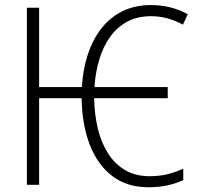

<svg xmlns="http://www.w3.org/2000/svg" viewBox="-20 -745 803 774"><path d="M578.1 9.8Q491.2 9.8 431.9 -35.9Q372.6 -81.5 341.6 -162.4Q310.5 -243.2 309.1 -349.1H137.7V0H88.4V-713.9H137.7V-394H310.1Q314 -463.4 333.3 -523.2Q352.5 -583 387.2 -628.4Q421.9 -673.8 472.4 -699.2Q522.9 -724.6 588.4 -724.6Q629.4 -724.6 666.5 -715.3Q703.6 -706.1 736.8 -687.5L717.3 -645.5Q685.5 -663.1 653.8 -671.4Q622.1 -679.7 588.4 -679.7Q534.2 -679.7 493.2 -657.7Q452.1 -635.7 424.1 -596.7Q396 -557.6 380.4 -505.6Q364.7 -453.6 360.8 -394H656.2V-349.1H359.4Q360.8 -282.2 374.8 -225.1Q388.7 -168 416.5 -125.2Q444.3 -82.5 485.6 -58.6Q526.9 -34.7 583 -34.7Q625 -34.7 658.2 -43.5Q691.4 -52.2 718.8 -64.9V-19Q690.9 -5.9 656.5 2Q622.1 9.8 578.1 9.8Z"/></svg>

Font: Open Sans SemiCondensed Light
Style: Regular
Weight: 300
Width: 4
Designer: Monotype Design Team
Foundry: Monotype Imaging Inc.
Version: Version 3.000